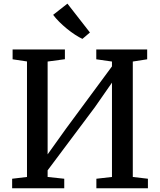

<svg xmlns="http://www.w3.org/2000/svg" viewBox="-20 -1008 857 1028"><path d="M45 0V-51L124.5 -60.5V-679L47.5 -690.5V-743H327.5V-691L235 -678.5V-181.5L334 -320L579.5 -652.5V-678.5L495.5 -690.5V-743H768V-690.5L691 -678.5V-60.5L772 -51V0H496V-51L579.5 -60.5V-565.5L488 -434L235 -96V-60.5L324 -51V0ZM421 -800Q403.5 -808 381.8 -822.2Q360 -836.5 338.2 -854.2Q316.5 -872 297.2 -891.2Q278 -910.5 264.5 -928.5L341 -988.5L461.5 -834L421.5 -800Z"/></svg>

Font: Merriweather Medium
Style: Regular
Weight: 500
Version: Version 2.100